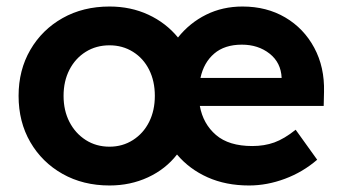

<svg xmlns="http://www.w3.org/2000/svg" viewBox="-20 -559 1049 589"><path d="M316 10Q235 10 172 -25.5Q109 -61 73 -123Q37 -185 37 -265Q37 -344 73 -406Q109 -468 172 -503.5Q235 -539 316 -539Q381 -539 435 -514Q489 -489 526 -444Q562 -489 612.5 -514Q663 -539 724 -539Q798 -539 855 -505.5Q912 -472 944 -412.5Q976 -353 974 -277L973 -234H593Q603 -179 642.5 -145Q682 -111 754 -111Q791 -111 821.5 -122Q852 -133 887 -161L953 -69Q909 -31 854 -10.5Q799 10 744 10Q673 10 617 -15Q561 -40 523 -85Q488 -40 434 -15Q380 10 316 10ZM722 -422Q669 -422 637 -394.5Q605 -367 595 -320H844Q842 -367 807 -394.5Q772 -422 722 -422ZM316 -109Q356 -109 388 -129.5Q420 -150 437.5 -185Q455 -220 455 -265Q455 -310 437.5 -345Q420 -380 388 -400Q356 -420 316 -420Q275 -420 243 -400Q211 -380 193 -345Q175 -310 175 -265Q175 -220 193 -185Q211 -150 243 -129.5Q275 -109 316 -109Z"/></svg>

Font: Lexend SemiBold
Style: Regular
Weight: 600
Designer: Bonnie Shaver-Troup, Thomas Jockin
Foundry: Lexend
Version: Version 1.005; ttfautohint (v1.8.3)